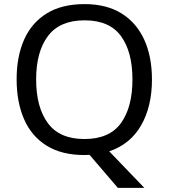

<svg xmlns="http://www.w3.org/2000/svg" viewBox="-20 -745 821 935"><path d="M720 -358Q720 -227 667.5 -135Q615 -43 512 -8L683 170H554L416 9Q410 9 403.5 9.5Q397 10 391 10Q280 10 206.5 -36Q133 -82 97 -165Q61 -248 61 -359Q61 -469 97 -551Q133 -633 206.5 -679Q280 -725 392 -725Q499 -725 572 -679.5Q645 -634 682.5 -551.5Q720 -469 720 -358ZM156 -358Q156 -223 213 -145.5Q270 -68 391 -68Q513 -68 569 -145.5Q625 -223 625 -358Q625 -493 569 -569.5Q513 -646 392 -646Q271 -646 213.5 -569.5Q156 -493 156 -358Z"/></svg>

Font: Noto Sans Shavian
Style: Regular
Weight: 400
Designer: Monotype Design Team
Foundry: Monotype Imaging Inc.
Version: Version 2.001; ttfautohint (v1.8.4.7-5d5b)